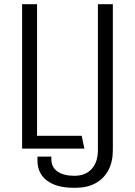

<svg xmlns="http://www.w3.org/2000/svg" viewBox="-20 -706 640 912"><path d="M329 186Q249 186 203.5 152Q158 118 158 57V38H224V51Q224 88 253 108.5Q282 129 333 129Q386 129 415.5 96.5Q445 64 445 7V-686H516V7Q516 63 494.5 103Q473 143 433.5 164.5Q394 186 339 186ZM85 0V-686H156V-61H368L381 0Z"/></svg>

Font: Chivo Mono Medium ExtraLight
Style: Regular
Weight: 250
Monospace: yes
Version: Version 1.008